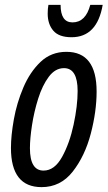

<svg xmlns="http://www.w3.org/2000/svg" viewBox="-20 -759 442 789"><path d="M402 -739H351Q332 -667 278 -667Q229 -667 229 -739H179Q176 -724 176 -703Q176 -660 199 -633Q222 -606 274 -606Q379 -606 402 -739ZM377 -383Q377 -546 253 -546Q190 -546 146.5 -504.5Q103 -463 76 -399.5Q49 -336 37 -269Q25 -202 25 -151Q25 10 151 10Q229 10 279 -54Q329 -118 353 -209.5Q377 -301 377 -383ZM103 -150Q103 -189 111.5 -244.5Q120 -300 137 -354Q154 -408 180.5 -443.5Q207 -479 243 -479Q299 -479 299 -385Q299 -324 282.5 -247Q266 -170 235 -114Q204 -58 159 -58Q103 -58 103 -150Z"/></svg>

Font: Noto Sans Display Condensed
Style: Italic
Weight: 400
Width: 3
Designer: Monotype Design team
Foundry: Monotype Imaging Inc.
Version: 1.000